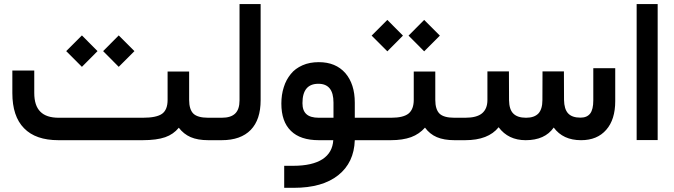

<svg xmlns="http://www.w3.org/2000/svg" viewBox="-20 -671 3228 919"><path d="M473.6 -426.3 548.3 -351.1 623.5 -426.3 548.3 -501.5ZM296.9 -426.3 372.1 -351.1 446.8 -426.3 372.1 -501.5ZM987.3 0C995.6 0 999.5 -17.1 999.5 -51.8V-57.1C999.5 -90.8 995.6 -107.4 987.3 -107.4H976.6C942.4 -107.4 918.5 -114.3 905.3 -127.4C892.1 -140.6 885.3 -162.6 885.3 -192.9V-318.8V-328.6H875.5H792H782.2V-318.8V-192.9C782.2 -161.1 773.4 -139.2 755.9 -126.5C738.3 -113.8 707.5 -107.4 663.6 -107.4H261.2C221.2 -107.4 191.9 -117.2 172.9 -136.7C153.8 -155.8 144 -185.5 144 -226.1V-323.7V-333.5H134.3H48.8H39.1V-323.7V-225.6C39.1 -151.4 57.6 -95.2 95.2 -57.1C132.3 -19 187 0 259.8 0H662.6C708 0 743.7 -4.9 770.5 -14.2C796.9 -23.4 818.8 -38.6 835.9 -59.6C851.1 -39.6 870.1 -24.4 892.6 -14.6C915 -4.9 943.4 0 977.1 0Z M981.9 -107.4C973.6 -107.4 969.7 -90.8 969.7 -57.1V-51.8C969.7 -17.1 973.6 0 981.9 0H1041C1102.1 0 1148.4 -16.6 1180.2 -49.3C1211.9 -82 1227.5 -129.4 1227.5 -191.4V-641.6V-651.4H1217.8H1136.2H1126.5V-641.6V-190.9C1126.5 -162.1 1119.6 -141.1 1106 -127.9C1092.3 -114.3 1070.8 -107.4 1041.5 -107.4Z M1737.3 0C1745.6 0 1749.5 -17.1 1749.5 -51.8V-57.1C1749.5 -90.8 1745.6 -107.4 1737.3 -107.4H1678.2V-179.7C1678.2 -238.8 1663.1 -286.1 1632.8 -321.3C1602.1 -356 1560.1 -373.5 1505.9 -373.5C1477.1 -373.5 1450.7 -368.7 1427.7 -358.4C1404.8 -348.1 1385.7 -334.5 1371.6 -316.4C1356.9 -298.3 1345.7 -277.8 1338.4 -253.9C1330.6 -230 1326.7 -203.6 1326.7 -175.3C1326.7 -117.7 1341.8 -74.2 1372.6 -44.4C1402.8 -14.6 1447.3 0 1506.3 0H1575.2C1572.8 39.6 1555.7 69.8 1523.9 90.8C1491.7 111.8 1444.8 122.6 1383.3 122.6H1350.1H1340.3V132.3V218.3V228H1350.1H1386.2C1477.5 228 1548.3 208 1599.1 167.5C1649.4 127.4 1675.8 71.8 1678.2 0ZM1427.7 -177.2C1427.7 -239.3 1453.1 -270 1503.9 -270C1552.2 -270 1576.2 -240.2 1576.2 -180.2V-107.4H1505.9C1479 -107.4 1459 -113.3 1446.8 -124.5C1434.1 -135.7 1427.7 -153.3 1427.7 -177.2Z M1935.5 -500.5 2010.3 -425.3 2085.4 -500.5 2010.3 -575.7ZM1758.8 -500.5 1834 -425.3 1908.7 -500.5 1834 -575.7ZM2165.5 0C2173.8 0 2177.7 -17.1 2177.7 -51.8V-57.1C2177.7 -90.8 2173.8 -107.4 2165.5 -107.4H2154.8C2120.6 -107.4 2096.7 -114.3 2083.5 -127.4C2070.3 -140.6 2063.5 -162.6 2063.5 -192.9V-318.8V-328.6H2053.7H1970.2H1960.4V-318.8V-192.9C1960.4 -163.1 1952.1 -141.6 1936 -127.9C1919.4 -114.3 1891.6 -107.4 1852.5 -107.4H1732.4C1724.1 -107.4 1720.2 -90.8 1720.2 -57.1V-51.8C1720.2 -17.1 1724.1 0 1732.4 0H1850.1C1888.7 0 1920.9 -4.9 1947.8 -14.6C1974.1 -24.4 1996.1 -39.6 2014.2 -60.1C2029.3 -39.6 2047.9 -24.4 2070.8 -14.6C2093.8 -4.9 2121.6 0 2155.3 0Z M2160.6 -107.4C2152.3 -107.4 2148.4 -90.8 2148.4 -57.1V-51.8C2148.4 -17.1 2152.3 0 2160.6 0H2206.5C2280.3 0 2333.5 -20.5 2366.7 -62C2397.5 -20.5 2440.9 0 2496.1 0C2557.1 0 2602.1 -20 2630.4 -60.5C2660.2 -20 2703.6 0 2761.2 0C2813 0 2853 -16.6 2881.8 -49.8C2910.6 -82.5 2924.8 -128.4 2924.8 -187V-335V-344.7H2915H2829.6H2819.8V-335V-190.9C2819.8 -161.6 2814.9 -140.6 2804.7 -127.4C2794.4 -114.3 2779.3 -107.9 2758.3 -107.9C2731.4 -107.9 2711.9 -114.7 2699.2 -128.4C2686.5 -142.1 2680.2 -163.6 2679.7 -192.9L2679.2 -319.3V-329.1H2669.4H2586.4H2576.7V-319.3L2576.2 -191.9C2576.2 -163.1 2569.8 -141.6 2557.1 -127.9C2543.9 -114.3 2524.4 -107.4 2498 -107.4C2470.2 -107.4 2449.7 -114.3 2436.5 -127.9C2423.3 -141.1 2417 -162.6 2416.5 -191.4L2416 -319.3V-329.1H2406.2H2322.8H2313V-319.3V-192.4C2313 -163.6 2304.2 -142.6 2287.1 -128.4C2270 -114.3 2243.2 -107.4 2207 -107.4Z M3037.1 -651.4H3027.3V-641.6V-10.3V-0.5H3037.1H3118.2H3127.9V-10.3V-641.6V-651.4H3118.2Z"/></svg>

Font: Shabnam FD Medium
Style: Regular
Weight: 500
Foundry: DejaVu fonts team - Redesigned by Saber Rastikerdar - Based on Vazir font
Version: Version 5.00;October 20, 2019;FontCreator 12.0.0.2547 64-bit